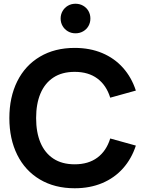

<svg xmlns="http://www.w3.org/2000/svg" viewBox="-20 -991 786 1026"><path d="M30 -360Q30 -471.5 72.2 -556.5Q114.5 -641.5 193.5 -688.2Q272.5 -735 379 -735Q460.5 -735 526 -707.5Q591.5 -680 637.2 -628.8Q683 -577.5 706 -507L569 -469Q548.5 -535.5 500.5 -571.2Q452.5 -607 379 -607Q311.5 -607 265.5 -576.8Q219.5 -546.5 196.2 -491.2Q173 -436 173 -360Q173 -284 196.2 -228.8Q219.5 -173.5 265.5 -143.2Q311.5 -113 379 -113Q452.5 -113 500.5 -148.8Q548.5 -184.5 569 -251L706 -213Q683 -142.5 637.2 -91.2Q591.5 -40 526 -12.5Q460.5 15 379 15Q272.5 15 193.5 -31.8Q114.5 -78.5 72.2 -163.5Q30 -248.5 30 -360ZM304 -892Q304 -914 314.5 -932Q325 -950 343 -960.5Q361 -971 383.5 -971Q406 -971 424.2 -960.5Q442.5 -950 452.8 -932Q463 -914 463 -892Q463 -870 452.8 -852Q442.5 -834 424.2 -823.5Q406 -813 383.5 -813Q361 -813 343 -823.5Q325 -834 314.5 -852Q304 -870 304 -892Z"/></svg>

Font: Hauora ExtraBold
Style: Regular
Weight: 800
Designer: Wayne Shih
Foundry: WCYS
Version: Version 1.001